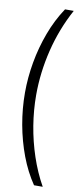

<svg xmlns="http://www.w3.org/2000/svg" viewBox="-108 -837 466 1075"><g transform="rotate(10 125.0 -300.0)"><path d="M170 200Q124.5 133 93.5 50.8Q62.5 -31.5 46.2 -121.5Q30 -211.5 30 -302Q30 -387.5 45.5 -475.2Q61 -563 92 -646.2Q123 -729.5 170 -800H219.5Q157 -685 125.5 -556.5Q94 -428 94 -300Q94 -215 108.2 -127.5Q122.5 -40 150.5 43.5Q178.5 127 219.5 200Z"/></g></svg>

Font: Big Shoulders Text Thin Light
Style: Regular
Weight: 300
Version: Version 2.002